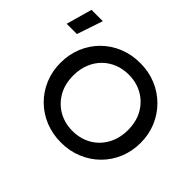

<svg xmlns="http://www.w3.org/2000/svg" viewBox="-260 -984 1247 1247"><g transform="rotate(45 364.0 -360.0)"><path d="M416 15Q337 15 269.8 -12.8Q202.5 -40.5 152.8 -90Q103 -139.5 75.2 -206Q47.5 -272.5 47.5 -350Q47.5 -428 75.2 -494.5Q103 -561 152.8 -610.5Q202.5 -660 269.8 -687.5Q337 -715 416 -715Q494.5 -715 561.5 -687Q628.5 -659 678.5 -609Q728.5 -559 756.2 -492.8Q784 -426.5 784 -350Q784 -272.5 756.2 -206Q728.5 -139.5 678.5 -90Q628.5 -40.5 561.5 -12.8Q494.5 15 416 15ZM416 -91Q469 -91 514.8 -109.2Q560.5 -127.5 594.5 -161.8Q628.5 -196 647.8 -243.8Q667 -291.5 667 -350Q667 -428.5 633.8 -486.8Q600.5 -545 543.5 -577Q486.5 -609 416 -609Q363 -609 317.2 -590.8Q271.5 -572.5 237.2 -538.5Q203 -504.5 183.8 -456.8Q164.5 -409 164.5 -350Q164.5 -271.5 198 -213.2Q231.5 -155 288.2 -123Q345 -91 416 -91ZM-103 -557 -53 -735H51L-9 -557Z"/></g></svg>

Font: Geologica Cursive
Style: Regular
Weight: 400
Designer: Sindre Bremnes, Frode Helland
Foundry: Monokrom Skriftforlag AS
Version: Version 1.010;gftools[0.9.28]